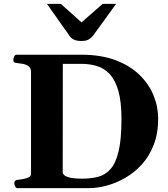

<svg xmlns="http://www.w3.org/2000/svg" viewBox="-20 -977 874 997"><path d="M70.8 0Q62.5 0 58.3 -9.8Q54.2 -19.5 54.2 -24.9Q54.2 -41 70.3 -43Q93.8 -44.9 117.4 -51.5Q141.1 -58.1 141.1 -74.2V-602.5Q141.1 -623.5 128.7 -632.8Q116.2 -642.1 99.1 -645.3Q82 -648.4 66.9 -649.9Q56.6 -650.9 53 -654.1Q49.3 -657.2 49.3 -668Q49.3 -673.3 53.5 -683.1Q57.6 -692.9 65.9 -692.9H405.8Q505.4 -692.4 579.6 -664.6Q653.8 -636.7 703.1 -589.4Q752.4 -542 776.9 -482.7Q801.3 -423.3 801.3 -360.4Q801.3 -284.2 778.3 -225.1Q755.4 -166 716.8 -123.5Q678.2 -81.1 630.9 -53.7Q583.5 -26.4 534.2 -13.2Q484.9 0 440.9 0ZM305.7 -82Q305.7 -75.2 313.5 -67.6Q321.3 -60.1 343 -54.7Q364.7 -49.3 407.2 -49.3Q451.7 -49.3 489 -58.8Q526.4 -68.4 553.7 -98.9Q581.1 -129.4 595.9 -191.4Q610.8 -253.4 610.8 -358.4Q610.8 -449.2 594.5 -505.6Q578.1 -562 549.3 -592.5Q520.5 -623 482.7 -634.3Q444.8 -645.5 402.3 -645.5H306.2ZM403.3 -764.2Q378.4 -764.2 364 -771.2Q349.6 -778.3 342.3 -789.1L223.6 -957H295.9L403.3 -860.8L513.2 -957H583L464.4 -793.5Q456.1 -782.2 442.4 -773.2Q428.7 -764.2 403.3 -764.2Z"/></svg>

Font: Gelasio
Style: Bold
Weight: 700
Designer: Eben Sorkin
Foundry: Eben Sorkin
Version: Version 1.008